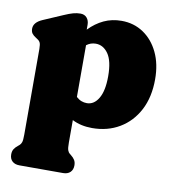

<svg xmlns="http://www.w3.org/2000/svg" viewBox="-80 -550 775 854"><g transform="rotate(10 307.0 -123.0)"><path d="M254.5 -435.5V-413.5Q285 -445 321.2 -462Q357.5 -479 401 -479Q456.5 -479 499.8 -450Q543 -421 567.8 -369.2Q592.5 -317.5 592.5 -248.5Q592.5 -168 561.8 -109.2Q531 -50.5 477 -18.5Q423 13.5 353.5 13.5Q302.5 13.5 263.5 -6.5V95Q263.5 120 266.8 129.2Q270 138.5 276.5 143.5L282.5 148.5Q293.5 157 299.5 166.8Q305.5 176.5 305.5 191Q305.5 210.5 293.8 221.8Q282 233 261.5 233H64.5Q44 233 32 222Q20 211 20 191Q20 176.5 26.2 166.8Q32.5 157 43.5 148.5L49.5 143.5Q55.5 138.5 58.8 129.2Q62 120 62 95V-292.5Q62 -313.5 57.5 -321.8Q53 -330 44 -335L38 -339Q26.5 -346 20.5 -354.2Q14.5 -362.5 14.5 -376Q14.5 -404.5 54 -421.5L141 -459Q166 -470 182.5 -474.5Q199 -479 215 -479Q233.5 -479 244 -466.8Q254.5 -454.5 254.5 -435.5ZM305.5 -359Q282 -359 263.5 -344.5V-111Q275 -100.5 286.8 -96Q298.5 -91.5 311.5 -91.5Q344 -91.5 364.2 -125.8Q384.5 -160 384.5 -225.5Q384.5 -294.5 362 -326.8Q339.5 -359 305.5 -359Z"/></g></svg>

Font: Fraunces 72pt S100 Black
Style: Regular
Weight: 900
Version: Version 1.000; ttfautohint (v1.8.3)